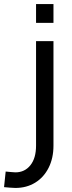

<svg xmlns="http://www.w3.org/2000/svg" viewBox="-63 -703 354 948"><path d="M13 225Q0 225 -14.5 223.5Q-29 222 -43 221L-35 144Q-21 145 -8.5 146.5Q4 148 13 148Q59 148 87 113Q115 78 115 16V-500H201V16Q201 78 177 125.5Q153 173 110.5 199Q68 225 13 225ZM115 -590V-683H201V-590Z"/></svg>

Font: Cairo Medium
Style: Regular
Weight: 500
Designer: Mohamed Gaber, Accademia di Belle Arti di Urbino
Foundry: Kief Type Foundry, Accademia di Belle Arti di Urbino
Version: Version 3.117